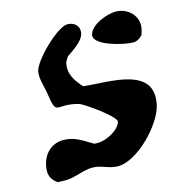

<svg xmlns="http://www.w3.org/2000/svg" viewBox="-95 -680 741 787"><g transform="rotate(-15 275.5 -287.0)"><path d="M347 -527C337 -483 464 -453 502 -453C518 -453 530 -461 542 -473C544 -477 548 -493 549 -497C561 -551 516 -594 464 -594C429 -594 356 -568 347 -527ZM27 -62C18 -24 26 1 55 20C60 20 83 21 88 21C129 21 167 -1 207 -1C245 -1 272 21 311 21C394 21 510 -101 528 -178C566 -341 358 -320 257 -333C231 -362 204 -397 215 -443C215 -444 216 -447 216 -447C218 -450 226 -464 228 -467C250 -483 297 -510 305 -543C312 -574 290 -595 260 -595C217 -595 105 -485 95 -440C89 -412 103 -371 107 -347C123 -235 125 -295 222 -267C244 -260 362 -176 357 -156C349 -121 289 -93 258 -93H241C200 -116 171 -141 121 -141C73 -141 38 -109 27 -62Z"/></g></svg>

Font: Charger
Style: OversprayIt
Weight: 400
Designer: Jasper
Foundry: Cannot Into Space Fonts
Version: Version 0.980